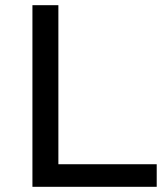

<svg xmlns="http://www.w3.org/2000/svg" viewBox="-20 -720 634 740"><path d="M105 0H584V-87H205V-700H105Z"/></svg>

Font: Malon Grotesk Med
Style: Regular
Weight: 500
Designer: Julieta Ulanovsky
Foundry: Julieta Ulanovsky
Version: Version 7.200